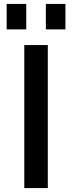

<svg xmlns="http://www.w3.org/2000/svg" viewBox="-20 -960 368 980"><path d="M214 -810V-940H314V-810ZM14 -810V-940H114V-810ZM104 0V-730H224V0Z"/></svg>

Font: Mplus 1p Medium
Style: Regular
Weight: 500
Version: Version 1.061